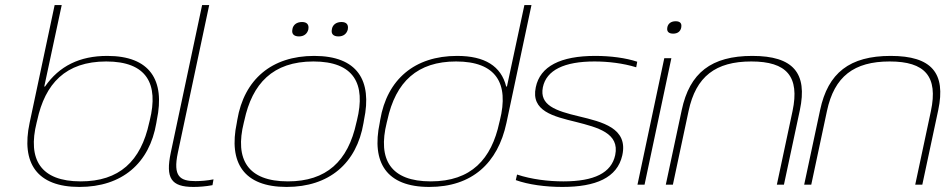

<svg xmlns="http://www.w3.org/2000/svg" viewBox="-20 -730 3737 759"><path d="M598 -244 600 -256C633 -413 573 -509 404 -509C295 -509 214 -469 158 -388H155L224 -710H196L97 -244C63 -85 126 9 294 9C462 9 571 -84 598 -244ZM125 -246 127 -254C158 -399 239 -487 400 -487C560 -487 608 -399 572 -254L570 -246C537 -92 451 -13 299 -13C141 -13 88 -99 125 -246Z M753 -14C692 -14 663 -32 683 -126L807 -710H779L655 -126C634 -26 656 9 745 9C766 9 794 7 820 2L824 -21C800 -16 773 -14 753 -14Z M918 -256 916 -244C883 -87 943 9 1113 9C1281 9 1390 -84 1417 -244L1419 -256C1452 -412 1393 -509 1222 -509C1054 -509 945 -416 918 -256ZM944 -246 946 -254C977 -399 1058 -487 1219 -487C1379 -487 1427 -399 1391 -254L1389 -246C1356 -92 1270 -13 1118 -13C960 -13 907 -99 944 -246ZM1136 -614C1132 -597 1141 -586 1162 -586C1182 -586 1195 -597 1199 -614V-615C1202 -632 1194 -643 1174 -643C1153 -643 1139 -632 1136 -615ZM1292 -614C1288 -597 1297 -586 1318 -586C1338 -586 1351 -597 1355 -614V-615C1358 -632 1350 -643 1330 -643C1309 -643 1295 -632 1292 -615Z M1483 -256 1481 -244C1448 -88 1507 9 1677 9C1846 9 1948 -85 1982 -244L2081 -710H2053L1984 -388H1981C1961 -469 1896 -509 1787 -509C1619 -509 1510 -416 1483 -256ZM1509 -246 1511 -254C1544 -408 1631 -487 1783 -487C1941 -487 1993 -401 1956 -254L1954 -246C1923 -101 1843 -13 1683 -13C1525 -13 1472 -98 1509 -246Z M2257 -248C2343 -226 2430 -204 2412 -117C2397 -47 2330 -13 2207 -13C2148 -13 2081 -21 2024 -40L2019 -18C2069 0 2137 9 2203 9C2335 9 2420 -27 2440 -116C2464 -224 2360 -248 2269 -270C2176 -292 2112 -314 2126 -385C2140 -453 2211 -487 2330 -487C2384 -487 2443 -480 2495 -464L2499 -486C2454 -501 2394 -509 2333 -509C2196 -509 2115 -468 2098 -385C2078 -291 2167 -270 2257 -248Z M2606 -500 2500 0H2528L2634 -500ZM2618 -621C2615 -606 2623 -597 2641 -597C2659 -597 2670 -606 2673 -621V-622C2676 -637 2669 -646 2651 -646C2633 -646 2621 -637 2618 -622Z M2675 -295 2612 0H2640L2702 -291C2731 -428 2809 -487 2950 -487C3090 -487 3142 -428 3113 -291L3051 0H3079L3142 -295C3173 -441 3116 -509 2954 -509C2792 -509 2706 -442 2675 -295Z M3222 -295 3159 0H3187L3249 -291C3278 -428 3356 -487 3497 -487C3637 -487 3689 -428 3660 -291L3598 0H3626L3689 -295C3720 -441 3663 -509 3501 -509C3339 -509 3253 -442 3222 -295Z"/></svg>

Font: LT Wave Thin
Style: Italic
Weight: 100
Designer: Daniel Lyons
Version: Version 2.5 (Glyphs App)